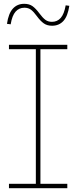

<svg xmlns="http://www.w3.org/2000/svg" viewBox="-20 -987 400 1007"><path d="M27 -729V-752H333V-729H192V-23H333V0H27V-23H168V-729ZM324.5 -959 343.5 -956.5Q335.5 -902 312.5 -877Q289.5 -852 253 -852Q227 -852 209.5 -864.5Q192 -877 174 -901.5Q157 -925 142.8 -935.8Q128.5 -946.5 108 -946.5Q80 -946.5 61.8 -926Q43.5 -905.5 36 -859.5L16.5 -862Q24.5 -916.5 47.5 -941.8Q70.5 -967 107 -967Q133.5 -967 150.8 -954.5Q168 -942 186.5 -917Q203.5 -894 217.8 -883.2Q232 -872.5 252.5 -872.5Q280.5 -872.5 298.5 -893Q316.5 -913.5 324.5 -959Z"/></svg>

Font: Hepta Slab ExtraLight
Style: Regular
Weight: 200
Designer: Michael LaGattuta
Foundry: Michael LaGattuta
Version: Version 1.100